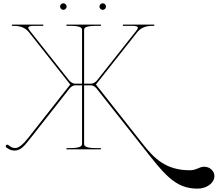

<svg xmlns="http://www.w3.org/2000/svg" viewBox="-20 -910 1326 1170"><path d="M346 -870C346 -859 355.5 -850 366 -850C377 -850 386 -859.5 386 -870C386 -881 376.5 -890 366 -890C355 -890 346 -880.5 346 -870ZM586 -870C586 -859 595.5 -850 606 -850C617 -850 626 -859.5 626 -870C626 -881 616.5 -890 606 -890C595 -890 586 -880.5 586 -870ZM52.5 -760V-752.5H60C84 -752.5 126.5 -751 156 -714L408 -395L153.5 -71.5C121.5 -31 95.5 -8 73 -8C54 -8 45.5 -14.5 31 -26C29 -27.5 26.5 -28.5 24.5 -28.5C19.5 -28.5 15 -24.5 15 -19C15 -16 16.5 -13 19.5 -11C33 -0.5 49.5 7.5 67 7.5C104 7.5 124.5 -15 164 -65.5L405 -372C410.5 -379.5 425.5 -390 436.5 -390H480V-35C480 -20.5 473.5 -7.5 405 -7.5H385V0H595V-7.5H567.5C499 -7.5 492.5 -20.5 492.5 -35V-390H536C547 -390 561.5 -379.5 567.5 -372L842 -24.5C980.5 151 1045 239.5 1183.5 239.5C1240.5 239.5 1286.5 205 1286.5 163C1286.5 131.5 1258.5 106 1224.5 106C1193.5 106 1177.5 127.5 1137 127.5C991 127.5 919.5 55.5 849.5 -33.5L564.5 -395L816.5 -714C846 -751 888.5 -752.5 912.5 -752.5H920V-760H729V-752.5H784C809 -752.5 820 -749 820 -741C820 -736 816 -729.5 808.5 -720L570 -418.5C563 -410 547 -400 536 -400H492.5V-726C492.5 -741.5 501.5 -752.5 567.5 -752.5H595V-760H385V-752.5H405C471 -752.5 480 -741.5 480 -726V-400H436.5C425.5 -400 409.5 -410 402.5 -418.5L164 -720C156.5 -729.5 152.5 -736 152.5 -741C152.5 -749 163.5 -752.5 188.5 -752.5H243.5V-760Z"/></svg>

Font: ZnikomitNo24
Style: Regular
Weight: 500
Designer: gluk
Foundry: gluk
Version: Version 0.55